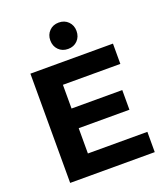

<svg xmlns="http://www.w3.org/2000/svg" viewBox="-165 -1043 1000 1156"><g transform="rotate(-20 335.5 -465.5)"><path d="M625 -130V0H83V-700H612V-570H244V-418H569V-292H244V-130ZM264 -847Q264 -883 287.5 -907Q311 -931 348 -931Q385 -931 408.5 -907Q432 -883 432 -847Q432 -810 408.5 -786Q385 -762 348 -762Q311 -762 287.5 -786Q264 -810 264 -847Z"/></g></svg>

Font: Idrija
Style: Bold
Weight: 700
Designer: Julieta Ulanovsky
Foundry: Julieta Ulanovsky
Version: Version 7.200